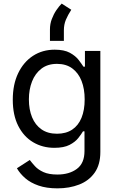

<svg xmlns="http://www.w3.org/2000/svg" viewBox="-20 -828 653 1064"><path d="M298.3 215.8Q237.8 215.8 193.6 200.4Q149.4 185.1 120.1 159.7Q90.8 134.3 73.7 104.5L145 58.6Q156.7 74.2 174.1 93.3Q191.4 112.3 220.9 125.7Q250.5 139.2 298.3 139.2Q363.8 139.2 406 107.9Q448.2 76.7 448.2 9.3V-100.1H439.9Q430.7 -84.5 413.8 -63Q397 -41.5 365.5 -25.1Q334 -8.8 281.2 -8.8Q215.8 -8.8 163.6 -39.8Q111.3 -70.8 81.1 -130.4Q50.8 -189.9 50.8 -275.4Q50.8 -359.9 80.6 -422.1Q110.4 -484.4 162.8 -518.6Q215.3 -552.7 283.2 -552.7Q335.9 -552.7 367.4 -535.4Q398.9 -518.1 416 -495.6Q433.1 -473.1 442.4 -458.5H450.7V-545.9H536.1V14.2Q536.1 84.5 504.4 129.2Q472.7 173.8 418.7 194.8Q364.7 215.8 298.3 215.8ZM295.9 -86.9Q345.7 -86.9 379.9 -109.6Q414.1 -132.3 431.6 -175Q449.2 -217.8 449.2 -277.3Q449.2 -335.4 431.9 -379.6Q414.6 -423.8 380.4 -449Q346.2 -474.1 295.9 -474.1Q244.1 -474.1 209.5 -447.5Q174.8 -420.9 157.5 -376.5Q140.1 -332 140.1 -277.3Q140.1 -221.2 157.7 -178.2Q175.3 -135.3 210 -111.1Q244.6 -86.9 295.9 -86.9ZM256.8 -601.6V-664.6Q256.8 -695.3 267.1 -722.4Q277.3 -749.5 292.2 -771.5Q307.1 -793.5 321.8 -808.1L375 -773.9Q356 -744.6 345 -718.3Q334 -691.9 334 -660.2V-601.6Z"/></svg>

Font: Inter Variable LoSnoCo
Style: Regular
Weight: 400
Designer: Rasmus Andersson
Foundry: rsms
Version: Version 4.000;git-a52131595; featfreeze: case,dlig,ss01,ss02